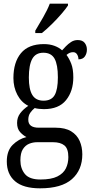

<svg xmlns="http://www.w3.org/2000/svg" viewBox="-20 -786 502 1045"><path d="M198 239Q107 239 62 200.5Q17 162 17 93Q17 34 49.5 2Q82 -30 124 -40Q106 -49 89.5 -67Q73 -85 73 -117Q73 -147 90 -169.5Q107 -192 134 -210Q96 -229 74.5 -270Q53 -311 53 -361Q53 -447 94 -496.5Q135 -546 219 -546Q251 -546 276.5 -536.5Q302 -527 318 -512Q326 -521 338.5 -534Q351 -547 367 -557.5Q383 -568 403 -568Q429 -568 441 -552.5Q453 -537 453 -516Q453 -495 442 -479Q431 -463 407 -463Q407 -478 399.5 -490Q392 -502 378 -502Q367 -502 358.5 -498Q350 -494 342 -487Q357 -467 368 -438.5Q379 -410 379 -365Q379 -290 339.5 -241Q300 -192 219 -192Q208 -192 193 -193.5Q178 -195 169 -198Q156 -188 145 -172.5Q134 -157 134 -134Q134 -91 191 -91H283Q335 -91 367 -71.5Q399 -52 413.5 -19Q428 14 428 54Q428 139 371.5 189Q315 239 198 239ZM217 -238Q260 -238 277.5 -268.5Q295 -299 295 -365Q295 -434 277 -466.5Q259 -499 216 -499Q174 -499 155.5 -465.5Q137 -432 137 -364Q137 -300 156 -269Q175 -238 217 -238ZM200 191Q259 191 292 174.5Q325 158 338.5 130.5Q352 103 352 69Q352 23 330.5 5.5Q309 -12 269 -12H182Q159 -12 138.5 -3.5Q118 5 104.5 26Q91 47 91 87Q91 131 115.5 161Q140 191 200 191ZM172 -619Q193 -654 215.5 -693Q238 -732 251 -766H350V-756Q339 -739 315 -711Q291 -683 262 -654.5Q233 -626 208 -606H172Z"/></svg>

Font: Noto Serif Condensed
Style: Regular
Weight: 400
Width: 3
Designer: Monotype Design Team
Foundry: Monotype Imaging Inc.
Version: Version 2.013; ttfautohint (v1.8.4.7-5d5b)